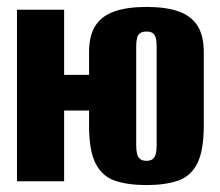

<svg xmlns="http://www.w3.org/2000/svg" viewBox="-20 -523 635 554"><path d="M403 11Q349 11 312 -1.5Q275 -14 256 -51Q237 -88 237 -160V-373Q237 -420 255 -448.5Q273 -477 310 -490Q347 -503 403 -503Q459 -503 495.5 -490Q532 -477 550 -448.5Q568 -420 568 -373V-161Q568 -88 549 -51Q530 -14 493 -1.5Q456 11 403 11ZM29 0V-495H165V-307H284V-204H165V0ZM403 -59Q414 -59 420.5 -64Q427 -69 429.5 -79Q432 -89 432 -103V-389Q432 -404 429.5 -413.5Q427 -423 420.5 -427.5Q414 -432 403 -432Q391 -432 384.5 -427.5Q378 -423 375.5 -413.5Q373 -404 373 -389V-103Q373 -89 375.5 -79Q378 -69 384.5 -64Q391 -59 403 -59Z"/></svg>

Font: Alumni Sans ExtraBold
Style: Regular
Weight: 800
Designer: Robert E. Leuschke
Foundry: Robert E. Leuschke
Version: Version 1.018